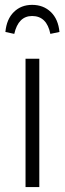

<svg xmlns="http://www.w3.org/2000/svg" viewBox="-20 -762 264 782"><path d="M110.8 -742.2Q156.7 -742.2 187 -713.1Q217.3 -684.1 222.2 -631.8L185.1 -624Q170.4 -696.8 110.8 -696.8Q54.7 -696.8 38.1 -624L2 -631.8Q6.8 -684.1 36.4 -713.1Q65.9 -742.2 110.8 -742.2ZM140.1 -522.9V0H84V-522.9Z"/></svg>

Font: Fira Sans Compressed Light
Style: Regular
Weight: 300
Width: 1
Designer: Carrois Corporate & Edenspiekermann AG
Foundry: Carrois Corporate GbR & Edenspiekermann AG
Version: Version 4.203;PS 004.203;hotconv 1.0.88;makeotf.lib2.5.64775